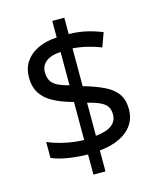

<svg xmlns="http://www.w3.org/2000/svg" viewBox="-120 -844 813 986"><g transform="rotate(-15 286.0 -350.5)"><path d="M253 -49Q198 -50 146 -58.5Q94 -67 62 -82V-167Q96 -151 149 -139Q202 -127 253 -126V-328Q187 -346 145 -369.5Q103 -393 82.5 -427Q62 -461 62 -508Q62 -557 85.5 -592Q109 -627 152 -647.5Q195 -668 253 -671V-759H317V-672Q370 -671 413.5 -660.5Q457 -650 493 -635L466 -561Q434 -574 395.5 -583.5Q357 -593 317 -596V-395Q383 -376 427 -354.5Q471 -333 493.5 -301.5Q516 -270 516 -220Q516 -150 464 -106.5Q412 -63 317 -53V58H253ZM317 -131Q376 -137 403 -158.5Q430 -180 430 -214Q430 -239 420 -255.5Q410 -272 385.5 -284Q361 -296 317 -307ZM253 -594Q217 -592 194 -581.5Q171 -571 159.5 -554Q148 -537 148 -515Q148 -489 157.5 -470.5Q167 -452 190 -439.5Q213 -427 253 -417Z"/></g></svg>

Font: ukorean85
Style: Book
Weight: 400
Designer: Jelle Bosma - Monotype Design Team
Foundry: Monotype Imaging Inc.
Version: Version 2.003